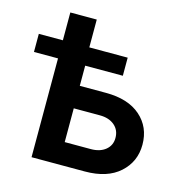

<svg xmlns="http://www.w3.org/2000/svg" viewBox="-101 -771 836 866"><g transform="rotate(15 317.0 -338.0)"><path d="M9.8 -461.4V-545.9H122.1V-675.8H245.6V-545.9H424.8V-461.4H249V-367.2H371.1Q475.1 -367.2 533 -316.4Q590.8 -265.6 590.8 -183.6Q590.8 -104 533 -52Q475.1 0 371.1 0H122.1V-461.4ZM249 -262.2V-104.5H371.1Q413.6 -104.5 439.5 -125.7Q465.3 -147 465.3 -181.6Q465.3 -218.3 439.5 -240.2Q413.6 -262.2 371.1 -262.2Z"/></g></svg>

Font: Inter-SemiBold
Style: Regular
Weight: 600
Designer: Rasmus Andersson
Foundry: rsms
Version: Version 4.000;git-a52131595